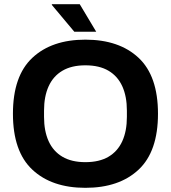

<svg xmlns="http://www.w3.org/2000/svg" viewBox="-20 -888 818 920"><path d="M389 12Q228 12 135 -75Q42 -162 42 -343Q42 -524 135 -611Q228 -698 389 -698Q551 -698 644 -611Q737 -524 737 -343Q737 -162 644 -75Q551 12 389 12ZM389 -111Q456 -111 500 -137Q544 -163 566 -211.5Q588 -260 588 -328V-358Q588 -426 566 -474.5Q544 -523 500 -549Q456 -575 389 -575Q323 -575 279 -549Q235 -523 213 -474.5Q191 -426 191 -358V-328Q191 -260 213 -211.5Q235 -163 279 -137Q323 -111 389 -111ZM336 -736 228 -865 229 -868H362L441 -736Z"/></svg>

Font: Archivo VF Beta
Style: Regular
Weight: 400
Designer: Hector Gatti
Foundry: Omnibus-Type
Version: Version 1.002